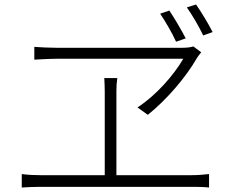

<svg xmlns="http://www.w3.org/2000/svg" viewBox="-20 -862 1040 856"><path d="M735 -815 694 -801C717 -767 747 -716 765 -676L808 -691C788 -730 757 -782 735 -815ZM854 -842 813 -829C837 -795 866 -746 886 -704L928 -719C907 -760 877 -809 854 -842ZM877 -629 842 -655C831 -651 811 -649 794 -649C704 -649 301 -649 231 -649C197 -649 163 -651 133 -653V-596C133 -596 198 -600 233 -600C298 -600 714 -600 797 -600C755 -527 676 -437 593 -383L639 -350C726 -420 810 -520 856 -600C862 -611 870 -619 877 -629ZM77 -86V-26C107 -28 134 -29 161 -29H833C851 -29 886 -29 912 -26V-86C886 -83 861 -81 833 -81H499V-455C499 -477 500 -494 503 -514H445C446 -494 447 -473 447 -455V-81H161C134 -81 106 -82 77 -86Z"/></svg>

Font: Noto Sans SC Light
Style: Regular
Weight: 300
Designer: Ryoko NISHIZUKA 西塚涼子 (kana, bopomofo & ideographs); Paul D. Hunt (Latin, Greek & Cyrillic); Sandoll Communications 산돌커뮤니
Foundry: Adobe
Version: Version 2.004;hotconv 1.0.118;makeotfexe 2.5.65603